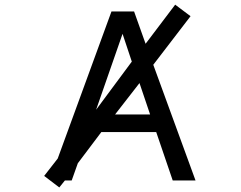

<svg xmlns="http://www.w3.org/2000/svg" viewBox="-20 -780 1040 830"><path d="M477.5 -285.2H628.9L583 -420.9ZM418 -209 316.4 -74.2 290 0H260.7L236.3 30.3L170.9 -19.5L229.5 -94.7L461.9 -730.5H559.6L609.4 -590.8L737.3 -759.8L803.7 -710L642.6 -500L825.2 0H726.6L655.3 -209ZM509.8 -633.8 395.5 -305.7 549.8 -513.7Z"/></svg>

Font: Gen Shin Gothic Monospace Regular
Style: Regular
Weight: 400
Designer: [Source Han Sans]
Ryoko NISHIZUKA  (kana & ideographs); Paul D. Hunt (Latin, Greek & Cyrillic); Wenlong ZHANG  (bopomofo
Version: Version 1.002.20150607